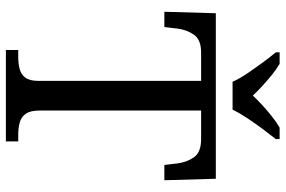

<svg xmlns="http://www.w3.org/2000/svg" viewBox="-179 -792 971 653"><g transform="rotate(90 306.5 -465.5)"><path d="M150 0V-42H173Q195 -42 213.5 -46.5Q232 -51 243.5 -65.5Q255 -80 255 -109V-664H159Q115 -664 98 -639.5Q81 -615 77 -582L72 -539H20L25 -714H588L593 -539H541L536 -582Q532 -615 515 -639.5Q498 -664 453 -664H356V-114Q356 -83 367 -67.5Q378 -52 397 -47Q416 -42 438 -42H461V0ZM258 -771Q248 -794 230 -820.5Q212 -847 193 -873Q174 -899 158 -918V-931H197Q216 -920 235 -904.5Q254 -889 272 -872.5Q290 -856 305 -840Q320 -856 338 -872.5Q356 -889 375.5 -904.5Q395 -920 414 -931H453V-918Q438 -899 418.5 -873Q399 -847 381.5 -820.5Q364 -794 353 -771Z"/></g></svg>

Font: Noto Serif Tamil
Style: Italic
Weight: 400
Italic angle: -12°
Designer: Indian Type Foundry, Tom Grace, and the Monotype Design Team
Foundry: Monotype Imaging Inc.
Version: Version 2.003